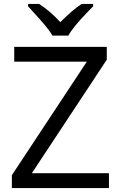

<svg xmlns="http://www.w3.org/2000/svg" viewBox="-20 -951 611 971"><path d="M531 0H40V-65L419 -639H52V-714H520V-649L141 -75H531ZM122 -931H178Q234 -895 285 -839Q348 -902 393 -931H451V-919L419 -886Q348 -813 326 -771H245Q234 -791 209 -821.5Q184 -852 122 -919Z"/></svg>

Font: Stephens Clock
Style: Regular
Weight: 400
Designer: Peter Wiegel (catfonts.de) with slight modifications by DT1.org
Version: Version 0.9.1